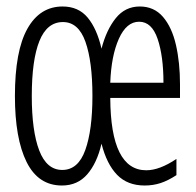

<svg xmlns="http://www.w3.org/2000/svg" viewBox="-20 -562 603 592"><path d="M171 10Q98 10 62 -62.5Q26 -135 26 -266Q26 -405 64.5 -473.5Q103 -542 173 -542Q222 -542 250.5 -507.5Q279 -473 293 -412Q308 -470 337 -506Q366 -542 411 -542Q455 -542 482.5 -510Q510 -478 522.5 -423.5Q535 -369 535 -302V-260H320Q321 -37 431 -37Q472 -37 524 -72V-22Q498 -5 475 2.5Q452 10 426 10Q373 10 341 -23Q309 -56 293 -119Q279 -59 249 -24.5Q219 10 171 10ZM484 -307Q484 -389 466 -442Q448 -495 409 -495Q370 -495 346.5 -442.5Q323 -390 320 -307ZM172 -38Q221 -38 243 -99.5Q265 -161 265 -266Q265 -372 243.5 -433Q222 -494 174 -494Q125 -494 101.5 -435.5Q78 -377 78 -266Q78 -158 101 -98Q124 -38 172 -38Z"/></svg>

Font: Noto Sans Mono SemiCondensed Light
Style: Regular
Weight: 300
Width: 4
Designer: Monotype Design Team
Foundry: Monotype Imaging Inc.
Version: Version 2.014; ttfautohint (v1.8.4.7-5d5b)